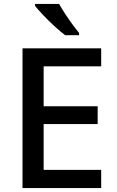

<svg xmlns="http://www.w3.org/2000/svg" viewBox="-20 -961 597 981"><path d="M497 0H95V-714H497V-622H203V-418H479V-327H203V-93H497ZM282 -941Q294 -919 312 -891.5Q330 -864 349 -838Q368 -812 384 -793V-781H313Q289 -799 258.5 -827Q228 -855 200.5 -884Q173 -913 159 -931V-941Z"/></svg>

Font: Noto Sans Gurmukhi Medium
Style: Regular
Weight: 500
Designer: Jelle Bosma - Monotype Design Team
Foundry: Monotype Imaging Inc.
Version: Version 2.004; ttfautohint (v1.8.4.7-5d5b)